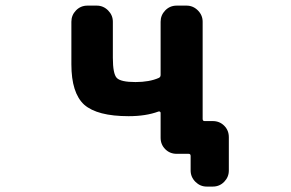

<svg xmlns="http://www.w3.org/2000/svg" viewBox="-20 -568 1040 687"><path d="M719.7 99.6Q696.3 99.6 679.2 82.5Q662.1 65.4 662.1 42V-9.8Q662.1 -17.6 655.3 -17.6H612.3Q587.9 -17.6 571.3 -34.2Q554.7 -50.8 554.7 -75.2V-164.1Q554.7 -167 552.2 -168.5Q549.8 -169.9 546.9 -168.9Q502 -152.3 440.4 -152.3Q328.1 -152.3 281.2 -193.4Q235.4 -235.4 235.4 -337.9V-490.2Q235.4 -513.7 252 -530.8Q268.6 -547.9 293 -547.9H326.2Q349.6 -547.9 366.7 -530.8Q383.8 -513.7 383.8 -490.2V-361.3Q383.8 -303.7 397.9 -289.1Q412.1 -274.4 464.8 -274.4Q514.6 -274.4 547.9 -289.1Q554.7 -292 554.7 -299.8V-490.2Q554.7 -513.7 571.3 -530.8Q587.9 -547.9 612.3 -547.9H647.5Q670.9 -547.9 688 -530.8Q705.1 -513.7 705.1 -490.2V-142.6Q705.1 -134.8 711.9 -134.8H741.2Q765.6 -134.8 782.2 -118.2Q798.8 -101.6 798.8 -77.1V42Q798.8 65.4 782.2 82.5Q765.6 99.6 741.2 99.6Z"/></svg>

Font: Rounded Mgen+ 1mn bold
Style: Bold
Weight: 700
Designer: [Source Han Sans]
Ryoko NISHIZUKA  (kana & ideographs); Paul D. Hunt (Latin, Greek & Cyrillic); Wenlong ZHANG  (bopomofo
Version: Version 1.059.20150602